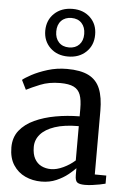

<svg xmlns="http://www.w3.org/2000/svg" viewBox="-59 -903 643 957"><g transform="rotate(5 263.0 -424.5)"><path d="M184 10.5Q140.5 10.5 103.5 -6.5Q66.5 -23.5 43.8 -58.5Q21 -93.5 21 -146.5Q21 -196.5 48.2 -231Q75.5 -265.5 122 -287Q168.5 -308.5 226.5 -319Q284.5 -329.5 346.5 -330V-368Q346.5 -412 337 -437.8Q327.5 -463.5 303.8 -475.2Q280 -487 236 -487Q179.5 -487 136.2 -469.2Q93 -451.5 68 -438.5L44.5 -486Q55.5 -496 88.2 -513.8Q121 -531.5 166.8 -545.8Q212.5 -560 263.5 -560Q331.5 -560 371.8 -539.8Q412 -519.5 429.5 -476.8Q447 -434 447 -366.5V-48L504.5 -47.5V-7Q493.5 -4 476 -0.5Q458.5 3 438.8 5.5Q419 8 402 8Q375.5 8 364.2 0Q353 -8 353 -36.5V-71Q341 -58 317 -38.5Q293 -19 259.2 -4.2Q225.5 10.5 184 10.5ZM227 -55.5Q255 -55.5 288 -71Q321 -86.5 346.5 -109.5V-281Q274.5 -281 227 -265Q179.5 -249 155.8 -221.5Q132 -194 132 -158.5Q132 -122.5 144.5 -99.8Q157 -77 178.5 -66.2Q200 -55.5 227 -55.5ZM262.5 -622Q207.5 -622 173 -655.5Q138.5 -689 138.5 -741Q139 -794 174.2 -827.2Q209.5 -860.5 265.5 -860.5Q320 -860.5 354.2 -827.2Q388.5 -794 388 -741.5Q388 -689 353 -655.5Q318 -622 262.5 -622ZM263.5 -667.5Q295.5 -667.5 314.5 -687.2Q333.5 -707 333.5 -740.5Q333.5 -774.5 314.8 -794.8Q296 -815 263.5 -815Q231.5 -815 212.5 -795.2Q193.5 -775.5 193.5 -741.5Q193.5 -708 212.2 -687.8Q231 -667.5 263.5 -667.5Z"/></g></svg>

Font: Merriweather 36pt
Style: Regular
Weight: 400
Designer: Eben Sorkin
Foundry: Eben Sorkin
Version: Version 2.100